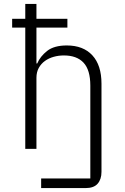

<svg xmlns="http://www.w3.org/2000/svg" viewBox="-20 -760 640 980"><path d="M190 151H441V-323Q441 -403 406.5 -440Q372 -477 306 -477Q279 -477 254 -470Q229 -463 209.5 -449Q190 -435 178 -413.5Q166 -392 166 -363V0H109V-619H42V-664H109V-740H166V-664H324V-619H166V-436H170Q185 -472 220.5 -500Q256 -528 321 -528Q405 -528 451.5 -477.5Q498 -427 498 -333V117Q498 155 478.5 177.5Q459 200 417 200H190Z"/></svg>

Font: IBM Plex Mono Light
Style: Regular
Weight: 300
Monospace: yes
Designer: Mike Abbink, Paul van der Laan, Pieter van Rosmalen
Foundry: Bold Monday
Version: Version 2.3